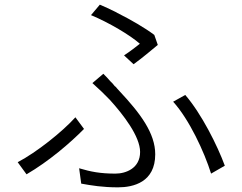

<svg xmlns="http://www.w3.org/2000/svg" viewBox="-20 -783 1040 825"><path d="M658 -590 643 -633C603 -663 543 -698 485 -727L476 -732C452 -744 430 -754 409 -763L371 -718C448 -686 539 -632 581 -595C566 -583 539 -562 513 -545L554 -507C590 -533 634 -570 658 -590ZM647 -120C647 -210 584 -295 493 -392C490 -396 486 -399 483 -403L477 -410C475 -411 474 -412 473 -413L464 -424L454 -434C444 -445 435 -456 424 -466L377 -426C404 -402 430 -377 452 -354C510 -290 582 -197 582 -130C582 -60 521 -37 476 -37C411 -37 370 -45 320 -60L329 6C373 14 421 22 487 22C553 22 647 0 647 -120ZM946 -71C914 -158 846 -294 776 -375L724 -346C793 -270 858 -130 887 -37L946 -71ZM341 -229 304 -279C248 -217 138 -129 56 -86L94 -34C190 -90 282 -169 341 -229Z"/></svg>

Font: Glow Sans SC Normal
Style: Regular
Weight: 400
Designer: Ryoko NISHIZUKA (kana, bopomofo & ideographs); Paul D. Hunt (Latin, Greek & Cyrillic); Sandoll Communications, Soo-young
Version: Version 0.93